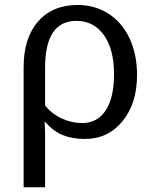

<svg xmlns="http://www.w3.org/2000/svg" viewBox="-20 -559 640 786"><path d="M541 -252Q541 -135.7 481.7 -63Q422.4 9.8 327.6 9.8Q275.4 9.8 236.6 -6.1Q197.8 -22 164.6 -60.1H162.6Q164.6 -30.8 164.6 0V207.5H76.7V-283.7Q76.7 -403.3 135.7 -470.9Q194.8 -538.6 298.8 -538.6Q368.2 -538.6 423.8 -503.2Q479.5 -467.8 510.3 -402.1Q541 -336.4 541 -252ZM446.8 -255.9Q446.8 -357.9 405 -415.8Q363.3 -473.6 293 -473.6Q164.6 -473.6 164.6 -281.7V-127Q193.4 -91.8 233.9 -73.5Q274.4 -55.2 316.4 -55.2Q378.4 -55.2 412.6 -106.9Q446.8 -158.7 446.8 -255.9Z"/></svg>

Font: Cousine
Style: Regular
Weight: 400
Monospace: yes
Designer: Steve Matteson
Foundry: Ascender Corporation
Version: Version 1.20